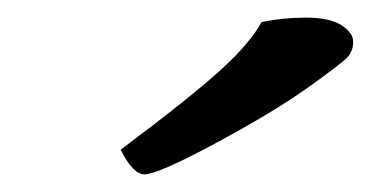

<svg xmlns="http://www.w3.org/2000/svg" viewBox="-20 -938 421 218"><path d="M144 -740Q131 -740 117 -768Q197 -828 230.5 -858.5Q264 -889 277 -913Q301 -918 327.5 -918Q354 -918 367.5 -909.5Q381 -901 381 -890.5Q381 -880 374.5 -873Q368 -866 329.5 -838.5Q291 -811 225 -775.5Q159 -740 144 -740Z"/></svg>

Font: Paprika
Style: Regular
Weight: 400
Designer: Eduardo Rodriguez Tunni
Foundry: Eduardo Rodriguez Tunni
Version: Version 1.001